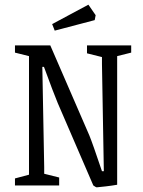

<svg xmlns="http://www.w3.org/2000/svg" viewBox="-20 -793 613 821"><path d="M379 0 227 -352Q209 -395 168 -507H161L169 -79V-50L233 -34V0H44V-30L104 -46V-553L44 -568V-599H195L362 -214Q376 -180 416 -61H424L416 -519V-549L352 -565V-599H541V-568L481 -553V-3Q458 1 432 4Q406 7 394 8Q390 8 379 0ZM203 -690 358 -773 389 -728 385 -707 214 -662Z"/></svg>

Font: Grenze Light
Style: Regular
Weight: 300
Designer: Renata Polastri
Foundry: Omnibus-Type
Version: Version 1.002; ttfautohint (v1.8)